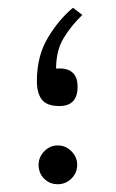

<svg xmlns="http://www.w3.org/2000/svg" viewBox="-20 -473 297 493"><path d="M191.4 -434.6Q163.1 -407.7 143.6 -375.5Q124 -343.3 124 -296.9Q179.2 -301.3 179.2 -250.5Q179.2 -200.7 132.8 -200.7Q100.1 -200.7 87.4 -217.3Q74.7 -233.9 74.7 -265.1Q74.7 -329.1 103 -376.2Q131.3 -423.3 167.5 -453.1ZM79.1 -49.8Q79.1 -69.8 93.8 -84.7Q108.4 -99.6 128.4 -99.6Q148.4 -99.6 163.3 -84.7Q178.2 -69.8 178.2 -49.8Q178.2 -29.3 163.6 -14.6Q148.9 0 128.4 0Q107.4 0 93.3 -14.2Q79.1 -28.3 79.1 -49.8Z"/></svg>

Font: Vazirmatn UI ExtraLight
Style: Regular
Weight: 200
Designer: Saber Rastikerdar
Foundry: Saber Rastikerdar
Version: Version 33.003